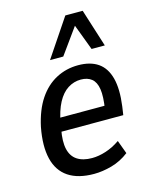

<svg xmlns="http://www.w3.org/2000/svg" viewBox="-113 -814 704 897"><g transform="rotate(-15 238.5 -366.0)"><path d="M230 9Q153 9 106 -22.5Q59 -54 44 -116Q29 -178 46 -267Q63 -346 97.5 -397.5Q132 -449 181 -475Q230 -501 288 -501Q347 -501 384 -475.5Q421 -450 435 -397Q449 -344 438 -262L432 -221H117L127 -286H374L356 -268Q366 -330 360.5 -365.5Q355 -401 335 -417Q315 -433 283 -433Q249 -433 220 -414.5Q191 -396 170.5 -357.5Q150 -319 139 -259L135 -233Q124 -175 132.5 -138Q141 -101 168.5 -83Q196 -65 240 -65Q272 -65 307.5 -76.5Q343 -88 376 -111L400 -46Q361 -16 316 -3.5Q271 9 230 9ZM168 -558 291 -741H375L433 -558H369L322 -683L232 -558Z"/></g></svg>

Font: Nunito Sans 10pt Condensed SemiBold
Style: Italic
Weight: 600
Width: 3
Italic angle: -9°
Designer: Vernon Adams
Foundry: Vernon Adams
Version: Version 3.101;gftools[0.9.27]